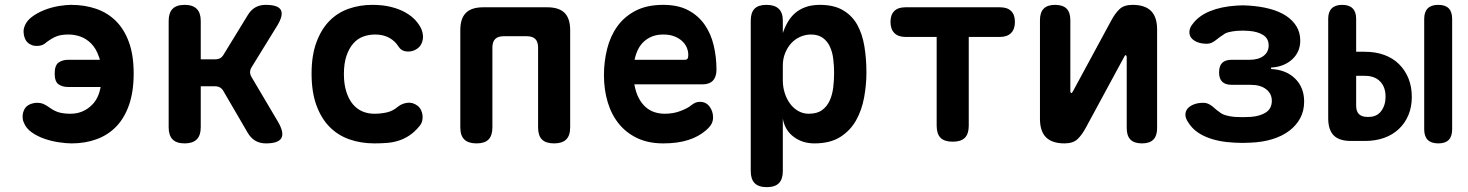

<svg xmlns="http://www.w3.org/2000/svg" viewBox="-20 -580 6040 790"><path d="M530 -278Q530 -203 511 -148.5Q492 -94 458 -59Q424 -24 377 -7Q330 10 275 10Q253 10 222.5 5.5Q192 1 163 -9Q134 -19 110.5 -35.5Q87 -52 78 -76Q75 -82 74 -88.5Q73 -95 73 -100Q73 -116 80.5 -130.5Q88 -145 106 -152Q111 -154 118 -155.5Q125 -157 133 -157Q147 -157 157 -153Q167 -149 180 -140Q203 -123 223 -117.5Q243 -112 270 -112Q324 -112 361 -151Q386 -177 394 -222H261Q237 -222 221 -233Q205 -244 205 -277.5Q205 -311 221 -322.5Q237 -334 261 -334H391Q389 -342 386 -349Q375 -381 355 -401Q335 -421 311 -429.5Q287 -438 262 -438Q233 -438 214 -431Q195 -424 171 -406Q164 -399 154.5 -395Q145 -391 132 -391Q125 -391 119.5 -392Q114 -393 110 -395Q92 -402 84.5 -417.5Q77 -433 77 -452Q77 -455 77.5 -459Q78 -463 80 -469Q88 -493 110.5 -510Q133 -527 162 -538.5Q191 -550 221 -555Q251 -560 272 -560Q328 -560 375 -544Q422 -528 456.5 -494Q491 -460 510.5 -406.5Q530 -353 530 -278Z M740 10Q706 10 690 -6.5Q674 -23 674 -56V-494Q674 -527 690 -543.5Q706 -560 740 -560Q773 -560 789.5 -543.5Q806 -527 806 -494V-336H866Q878 -336 886.5 -341Q895 -346 901 -357L999 -517Q1012 -539 1030.5 -549.5Q1049 -560 1073 -560Q1124 -560 1135.5 -539Q1147 -518 1121 -475L1015 -303Q1009 -293 1009 -283Q1009 -273 1015 -263L1125 -77Q1150 -33 1137.5 -11.5Q1125 10 1074 10Q1049 10 1030.5 -1Q1012 -12 999 -34L900 -204Q895 -214 886 -219.5Q877 -225 865 -225H806V-56Q806 -23 789.5 -6.5Q773 10 740 10Z M1262 -277Q1262 -352 1282 -406Q1302 -460 1335.5 -494Q1369 -528 1414.5 -544Q1460 -560 1512 -560Q1555 -560 1589 -551.5Q1623 -543 1648.5 -528.5Q1674 -514 1690 -496Q1706 -478 1714 -460Q1725 -432 1717.5 -408.5Q1710 -385 1687 -374Q1670 -366 1650.5 -368.5Q1631 -371 1620 -388Q1606 -411 1581.5 -424.5Q1557 -438 1523 -438Q1498 -438 1474.5 -429.5Q1451 -421 1433.5 -401Q1416 -381 1405.5 -350Q1395 -319 1395 -275Q1395 -234 1405 -202.5Q1415 -171 1432 -151Q1449 -131 1471.5 -121.5Q1494 -112 1520 -112Q1547 -112 1571.5 -117.5Q1596 -123 1616 -140Q1633 -154 1655.5 -157Q1678 -160 1698 -145Q1707 -138 1712 -128Q1717 -118 1718.5 -106Q1720 -94 1717 -82Q1714 -70 1705 -60Q1686 -37 1665 -23Q1644 -9 1621 -1.5Q1598 6 1573 8Q1548 10 1521 10Q1464 10 1416.5 -7Q1369 -24 1335 -59Q1301 -94 1281.5 -148Q1262 -202 1262 -277Z M1941 10Q1907 10 1890.5 -6Q1874 -22 1874 -56V-456Q1874 -504 1897 -527Q1920 -550 1968 -550H2232Q2280 -550 2303 -527Q2326 -504 2326 -456V-56Q2326 -22 2309.5 -6Q2293 10 2260 10Q2226 10 2210 -6Q2194 -22 2194 -56V-384Q2194 -408 2182.5 -419.5Q2171 -431 2147 -431H2053Q2029 -431 2017.5 -419.5Q2006 -408 2006 -384V-56Q2006 -22 1990 -6Q1974 10 1941 10Z M2860 -161Q2885 -161 2899.5 -141.5Q2914 -122 2914 -97Q2914 -83 2908 -71Q2902 -59 2885 -44Q2870 -31 2852 -21Q2834 -11 2812 -4Q2790 3 2764.5 6.5Q2739 10 2709 10Q2648 10 2602.5 -11.5Q2557 -33 2526.5 -70.5Q2496 -108 2480.5 -159.5Q2465 -211 2465 -271Q2465 -326 2478 -378.5Q2491 -431 2520 -471.5Q2549 -512 2595.5 -536Q2642 -560 2709 -560Q2770 -560 2811.5 -538Q2853 -516 2879 -479Q2905 -442 2916.5 -393.5Q2928 -345 2928 -293Q2928 -264 2913.5 -248.5Q2899 -233 2871 -233H2590Q2596 -200 2608 -177Q2620 -154 2636.5 -139.5Q2653 -125 2673 -118.5Q2693 -112 2715 -112Q2751 -112 2780.5 -123.5Q2810 -135 2823 -146Q2833 -154 2841.5 -157.5Q2850 -161 2860 -161ZM2799 -334Q2805 -334 2808.5 -338Q2812 -342 2812 -354Q2812 -370 2805.5 -385Q2799 -400 2785.5 -412Q2772 -424 2753 -431Q2734 -438 2709 -438Q2684 -438 2664.5 -430.5Q2645 -423 2630 -409.5Q2615 -396 2605.5 -377Q2596 -358 2591 -334Z M3134 -560Q3167 -560 3184 -544Q3201 -528 3201 -495V-444Q3209 -468 3221.5 -489.5Q3234 -511 3252 -526.5Q3270 -542 3295 -551Q3320 -560 3354 -560Q3411 -560 3448.5 -538Q3486 -516 3507 -478.5Q3528 -441 3536.5 -390Q3545 -339 3545 -281Q3545 -231 3535.5 -179Q3526 -127 3502.5 -85Q3479 -43 3437.5 -16.5Q3396 10 3331 10Q3281 10 3245 -17.5Q3209 -45 3201 -92V124Q3201 157 3185 173.5Q3169 190 3135 190Q3101 190 3085 173.5Q3069 157 3069 124V-495Q3069 -528 3084.5 -544Q3100 -560 3134 -560ZM3317 -438Q3294 -438 3272.5 -428.5Q3251 -419 3235.5 -402Q3220 -385 3210.5 -361.5Q3201 -338 3201 -310V-249Q3201 -223 3208.5 -198.5Q3216 -174 3230 -154.5Q3244 -135 3264 -123.5Q3284 -112 3308 -112Q3342 -112 3362.5 -127Q3383 -142 3394 -166.5Q3405 -191 3408.5 -221Q3412 -251 3412 -280Q3412 -309 3408.5 -337.5Q3405 -366 3394.5 -388.5Q3384 -411 3365 -424.5Q3346 -438 3317 -438Z M3834 -428H3706Q3676 -428 3660 -444Q3644 -460 3644 -490Q3644 -519 3659.5 -534.5Q3675 -550 3705 -550H4095Q4125 -550 4140.5 -534.5Q4156 -519 4156 -490Q4156 -460 4140 -444Q4124 -428 4094 -428H3966V-63Q3966 -29 3950 -13Q3934 3 3900 3Q3866 3 3850 -13Q3834 -29 3834 -63Z M4259 -497Q4259 -529 4274.5 -544.5Q4290 -560 4321 -560Q4353 -560 4368.5 -544.5Q4384 -529 4384 -497V-203Q4386 -197 4388 -197Q4390 -197 4391 -199L4394 -203L4552 -495Q4568 -525 4586.5 -542.5Q4605 -560 4640 -560Q4691 -560 4716 -535Q4741 -510 4741 -459V-53Q4741 -21 4725.5 -5.5Q4710 10 4679 10Q4647 10 4631.5 -5.5Q4616 -21 4616 -53V-347Q4614 -353 4612 -353Q4610 -353 4609 -352L4606 -347L4448 -55Q4432 -25 4413.5 -7.5Q4395 10 4360 10Q4309 10 4284 -15Q4259 -40 4259 -91Z M4887 -481Q4912 -515 4958.5 -534Q5005 -553 5068 -557Q5081 -558 5093.5 -558Q5106 -558 5118 -557Q5166 -554 5205 -543.5Q5244 -533 5271.5 -515Q5299 -497 5314.5 -471.5Q5330 -446 5330 -413Q5330 -366 5296.5 -335.5Q5263 -305 5210 -302V-296Q5272 -293 5309 -256.5Q5346 -220 5346 -162Q5346 -124 5330 -94Q5314 -64 5285 -42Q5256 -20 5215.5 -7.5Q5175 5 5126 7Q5110 8 5093 8Q5076 8 5060 7Q4992 4 4943 -16.5Q4894 -37 4870 -75Q4858 -92 4857.5 -106.5Q4857 -121 4865.5 -132Q4874 -143 4891 -150Q4908 -157 4931 -157Q4942 -157 4950 -153.5Q4958 -150 4965 -145Q4972 -140 4979.5 -133Q4987 -126 4995 -121Q5006 -111 5022 -106Q5038 -101 5060 -99Q5076 -98 5093 -98Q5110 -98 5126 -99Q5166 -102 5189.5 -118Q5213 -134 5213 -165Q5213 -195 5189.5 -213Q5166 -231 5126 -231H5048Q5022 -231 5009 -243.5Q4996 -256 4996 -282Q4996 -309 5009 -321.5Q5022 -334 5048 -334H5121Q5158 -334 5179 -350Q5200 -366 5200 -393Q5200 -421 5178 -435.5Q5156 -450 5118 -453Q5106 -454 5093.5 -454Q5081 -454 5068 -453Q5049 -451 5035 -447.5Q5021 -444 5012 -436Q5002 -430 4994.5 -424Q4987 -418 4979.5 -412.5Q4972 -407 4964 -403.5Q4956 -400 4946 -400Q4922 -400 4905.5 -407Q4889 -414 4881 -425Q4873 -436 4874 -451Q4875 -466 4887 -481Z M5560 -367H5596Q5640 -367 5675.5 -354Q5711 -341 5736 -316.5Q5761 -292 5775 -258Q5789 -224 5789 -181Q5789 -140 5775 -106.5Q5761 -73 5735.5 -49Q5710 -25 5674.5 -12.5Q5639 0 5596 0H5539Q5490 0 5467.5 -23Q5445 -46 5445 -94V-503Q5445 -531 5459.5 -545.5Q5474 -560 5503 -560Q5531 -560 5545.5 -545.5Q5560 -531 5560 -503ZM5560 -146Q5560 -121 5572 -110Q5584 -99 5605 -99H5612Q5645 -99 5663 -123Q5681 -147 5681 -182Q5681 -222 5658.5 -245Q5636 -268 5596 -268H5560ZM5955 -48Q5955 -19 5941 -4.5Q5927 10 5898 10Q5869 10 5854.5 -4.5Q5840 -19 5840 -48V-502Q5840 -531 5854.5 -545.5Q5869 -560 5898 -560Q5927 -560 5941 -545.5Q5955 -531 5955 -502Z"/></svg>

Font: Maple Mono
Style: Bold
Weight: 700
Monospace: yes
Designer: subframe7536
Version: Version 7.200